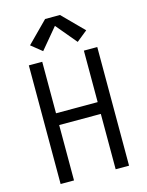

<svg xmlns="http://www.w3.org/2000/svg" viewBox="-141 -1063 882 1149"><g transform="rotate(-15 300.0 -489.0)"><path d="M88 0V-735H171V-416H429V-735H512V0H429V-343H171V0ZM193 -795 126 -849 254 -978H346L474 -849L407 -795L300 -923Z"/></g></svg>

Font: Iosevka Curly Extended
Style: Regular
Weight: 400
Width: 7
Monospace: yes
Designer: Belleve Invis
Foundry: Belleve Invis
Version: Version 11.1.0; ttfautohint (v1.8.3)